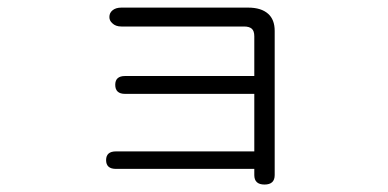

<svg xmlns="http://www.w3.org/2000/svg" viewBox="-20 -535 1040 515"><path d="M305.7 -514.6Q290 -514.6 281.2 -506.8Q273.4 -500 273.4 -489.3Q273.4 -479.5 281.2 -472.7Q290 -463.9 305.7 -463.9H634.8Q648.4 -463.9 655.3 -458Q662.1 -452.1 662.1 -437.5V-331.1H315.4Q289.1 -331.1 289.1 -307.6Q289.1 -283.2 315.4 -283.2H662.1V-128.9H291Q264.6 -128.9 264.6 -105.5Q264.6 -82 291 -82H662.1V-65.4Q662.1 -40 689.5 -40Q716.8 -40 716.8 -65.4V-452.1Q716.8 -482.4 699.2 -498Q680.7 -514.6 645.5 -514.6Z"/></svg>

Font: GulimChe
Style: Regular
Weight: 400
Monospace: yes
Version: Version 2.21